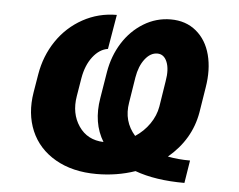

<svg xmlns="http://www.w3.org/2000/svg" viewBox="-45 -606 838 673"><g transform="rotate(5 374.0 -269.5)"><path d="M639.9 -65.7 627.1 14.2Q524.5 14.2 452.8 -12.1Q388.8 9.9 317.1 9.9Q232.6 9.9 172.2 -24.9Q111.9 -59.7 86.1 -120.2Q60.4 -180.8 72.8 -256L83.5 -320.3Q94.5 -386 130 -438.6Q165.5 -491.1 220.5 -521.5Q275.6 -551.8 339.8 -551.8L319.2 -430.4Q289.4 -425.8 266.3 -396Q243.3 -366.1 235.4 -320.3L224.8 -256Q214.5 -194.6 244.7 -150.2Q274.9 -105.8 332 -104Q292.6 -168.3 307.5 -256.4L322.8 -349.8Q332.4 -406.6 361.3 -452.6Q390.3 -498.6 434.5 -525.6Q478.7 -552.6 529.8 -552.6Q583.1 -552.6 619.5 -522.4Q655.9 -492.2 669.4 -440.7Q682.9 -389.2 672.2 -325.3L658 -236.5Q641.3 -139.9 561.4 -72.8Q597.7 -65.7 639.9 -65.7ZM440.7 -134.9Q470.9 -154.8 490.8 -183.6Q510.7 -212.4 516.3 -245L530.5 -335.2Q538 -377.5 527.3 -403.4Q516.7 -429.3 493.3 -429.3Q469.1 -429.3 449.8 -404.5Q430.4 -379.6 423.7 -339.1L409.4 -249.3Q398.1 -183.2 440.7 -134.9Z"/></g></svg>

Font: Karasuma Gothic
Style: Bold Italic
Weight: 700
Italic angle: 9.39998°
Designer: Rasmus Andersson / Ryoko Nishizuka
Foundry: Genbu
Version: Version 1.00